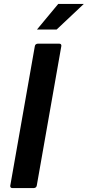

<svg xmlns="http://www.w3.org/2000/svg" viewBox="-20 -956 446 976"><path d="M152 0H43Q32 0 32 -11L157 -721Q159 -733 172 -734H281Q292 -734 292 -723L167 -13Q165 -1 152 0ZM268 -806H168L276 -936H406Z"/></svg>

Font: YamahaIndonesia935. App
Style: Bold Italic
Weight: 700
Italic angle: -10°
Designer: Dalton Maag Ltd
Foundry: Dalton Maag Ltd
Version: Version 1.002; January 01, 2024; Regular/Italic